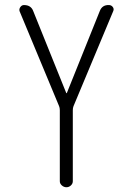

<svg xmlns="http://www.w3.org/2000/svg" viewBox="-20 -540 540 779"><path d="M219.7 -109.4 59.6 -494.1Q56.6 -502.9 62.5 -511.2Q68.4 -519.5 77.1 -519.5Q106.4 -519.5 115.2 -494.1L249 -162.1H250H251L384.8 -495.1Q394.5 -520.5 421.9 -519.5Q431.6 -519.5 437.5 -511.7Q443.4 -503.9 439.5 -495.1L278.3 -109.4Q275.4 -102.5 275.4 -92.8V195.3Q275.4 205.1 267.6 212.4Q259.8 219.7 249.5 219.7Q239.3 219.7 231 212.4Q222.7 205.1 222.7 195.3V-92.8Q222.7 -102.5 219.7 -109.4Z"/></svg>

Font: Rounded-X Mgen+ 1m light
Style: Regular
Weight: 200
Designer: [Source Han Sans]
Ryoko NISHIZUKA  (kana & ideographs); Paul D. Hunt (Latin, Greek & Cyrillic); Wenlong ZHANG  (bopomofo
Version: Version 1.059.20150602